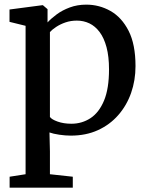

<svg xmlns="http://www.w3.org/2000/svg" viewBox="-20 -588 652 848"><path d="M22.5 241V192.5L93 181.5V-474L22 -491.5V-546L166.5 -565H169.5L190 -547.5V-489Q206 -506.5 230.8 -524.8Q255.5 -543 288.5 -555.2Q321.5 -567.5 361 -567.5Q418.5 -567.5 468 -539.5Q517.5 -511.5 548 -451.8Q578.5 -392 578.5 -296Q578.5 -233 559 -177.5Q539.5 -122 502.2 -79.5Q465 -37 412.2 -13Q359.5 11 292.5 11Q268.5 11 241.8 7Q215 3 198.5 -3L200.5 80.5V181.5L301.5 192.5V241ZM295.5 -41.5Q342 -41.5 379.8 -66.2Q417.5 -91 439.5 -143.8Q461.5 -196.5 461.5 -281.5Q461.5 -338.5 450.5 -379.5Q439.5 -420.5 420 -446.5Q400.5 -472.5 374.8 -484.8Q349 -497 319.5 -497Q292.5 -497 269.2 -489Q246 -481 228.2 -469.2Q210.5 -457.5 200.5 -446.5V-71.5Q208 -60.5 234.5 -51Q261 -41.5 295.5 -41.5Z"/></svg>

Font: Merriweather 24pt Medium
Style: Regular
Weight: 500
Designer: Eben Sorkin
Foundry: Eben Sorkin
Version: Version 2.100